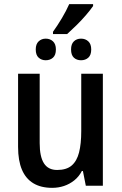

<svg xmlns="http://www.w3.org/2000/svg" viewBox="-20 -894 585 924"><path d="M235 -741Q256 -770 277.5 -806Q299 -842 313 -874H428V-865Q415 -846 393.5 -821Q372 -796 347.5 -772Q323 -748 303 -730H235ZM200 -604Q180 -604 166 -616.5Q152 -629 152 -656Q152 -682 166 -695Q180 -708 200 -708Q221 -708 235 -695Q249 -682 249 -656Q249 -629 235 -616.5Q221 -604 200 -604ZM370 -604Q349 -604 335.5 -616.5Q322 -629 322 -656Q322 -682 335.5 -695Q349 -708 370 -708Q391 -708 405 -695Q419 -682 419 -656Q419 -629 405 -616.5Q391 -604 370 -604ZM475 -539V0H393L379 -71H374Q360 -44 337.5 -26Q315 -8 288 1Q261 10 231 10Q177 10 140.5 -12Q104 -34 85.5 -77.5Q67 -121 67 -187V-539H171V-205Q171 -140 191.5 -108Q212 -76 255 -76Q300 -76 325 -97.5Q350 -119 360.5 -160.5Q371 -202 371 -263V-539Z"/></svg>

Font: Noto Sans Display SemiCondensed Medium
Style: Regular
Weight: 500
Width: 4
Designer: Monotype Design Team
Foundry: Monotype Imaging Inc.
Version: Version 2.003